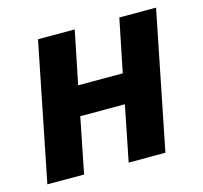

<svg xmlns="http://www.w3.org/2000/svg" viewBox="-83 -616 748 707"><g transform="rotate(-15 291.5 -262.5)"><path d="M14 0H154L196 -211H366L324 0H464L569 -525H429L388 -323H218L259 -525H119Z"/></g></svg>

Font: Braiins Sans
Style: Bold Italic
Weight: 700
Italic angle: -11.31°
Designer: Mike Abbink, Paul van der Laan, Pieter van Rosmalen, Jiri Chlebus, Lubos Buracinsky
Foundry: Bold Monday, Sudetype
Version: Version 1.000;hotconv 1.0.109;makeotfexe 2.5.65596